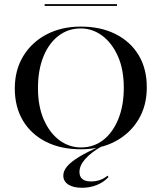

<svg xmlns="http://www.w3.org/2000/svg" viewBox="-20 -711 783 929"><path d="M371 11.3Q275 11.3 203.2 -24.6Q131.5 -60.5 91.5 -126.6Q51.6 -192.7 51.6 -283.1Q51.6 -371.8 92.3 -439.1Q133.1 -506.5 205.2 -544.4Q277.4 -582.3 371 -582.3Q466.9 -582.3 538.7 -546.4Q610.5 -510.5 650.4 -444.8Q690.3 -379 690.3 -287.9Q690.3 -199.2 649.6 -131.9Q608.9 -64.5 537.1 -26.6Q465.3 11.3 371 11.3ZM371.8 2.4Q433.1 2.4 479.4 -33.5Q525.8 -69.4 552.4 -134.7Q579 -200 579 -286.3Q579 -375 550.4 -439.1Q521.8 -503.2 474.6 -538.3Q427.4 -573.4 370.2 -573.4Q309.7 -573.4 262.9 -537.5Q216.1 -501.6 189.9 -436.7Q163.7 -371.8 163.7 -284.7Q163.7 -196.8 191.9 -132.3Q220.2 -67.7 267.3 -32.7Q314.5 2.4 371.8 2.4ZM376.6 197.6Q334.7 197.6 310.5 181.9Q286.3 166.1 286.3 138.7Q286.3 116.1 304.4 94.4Q322.6 72.6 362.1 48.4Q401.6 24.2 464.5 -3.2H472.6Q419.4 27.4 391.9 58.9Q364.5 90.3 364.5 121Q364.5 166.9 421 166.9Q466.9 166.9 500.8 138.7L504.8 146Q481.5 171 448 184.3Q414.5 197.6 376.6 197.6ZM196 -682.3V-691.1H546V-682.3Z"/></svg>

Font: Playfair 144pt SemiExpanded SemiBold
Style: Regular
Weight: 600
Width: 6
Designer: Claus Eggers Sørensen
Foundry: Claus Eggers Sørensen
Version: Version 2.203